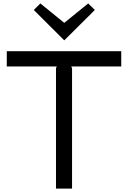

<svg xmlns="http://www.w3.org/2000/svg" viewBox="-20 -1112 755 1132"><path d="M694.8 -810.1V-720.2H399.9L404.8 -710V0H310.1V-710L314.9 -720.2H20V-810.1ZM500 -1091.8 539.1 -1053.2 359.9 -875H357.9L179.2 -1053.2L217.8 -1091.8L357.9 -978H359.9Z"/></svg>

Font: Sinkin Sans 400 Regular
Style: Regular
Weight: 400
Designer: Keith Bates
Foundry: K-Type
Version: Sinkin Sans (version 1.0)  by Keith Bates   •   © 2014   www